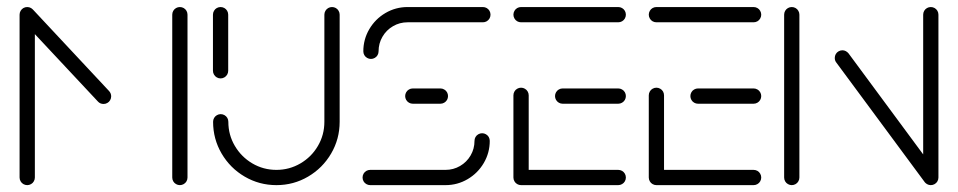

<svg xmlns="http://www.w3.org/2000/svg" viewBox="-20 -539 2789 559"><path d="M59.3 -518.5Q65.2 -518.5 70.4 -515.6Q75.6 -512.6 78.5 -507.4Q81.5 -502.2 81.5 -496.3V-22.2Q81.5 -16.3 78.5 -11.1Q75.6 -5.9 70.4 -3Q65.2 0 59.3 0Q53.3 0 48.1 -3Q43 -5.9 40 -11.1Q37 -16.3 37 -22.2V-496.3Q37 -502.2 40 -507.4Q43 -512.6 48.1 -515.6Q53.3 -518.5 59.3 -518.5ZM303.7 -258.5Q303.7 -252.6 300.7 -247.4Q297.8 -242.2 292.6 -239.3Q287.4 -236.3 281.5 -236.3Q276.7 -236.3 272.4 -238.1Q268.1 -240 265.2 -243.3L44.4 -479.3Q41.5 -482.2 40 -486.3Q38.5 -490.4 38.5 -494.8Q38.5 -500.7 41.5 -505.9Q44.4 -511.1 49.6 -514.1Q54.8 -517 60.7 -517Q65.2 -517 69.4 -515.2Q73.7 -513.3 77 -510L297.8 -273.7Q303.7 -267 303.7 -258.5ZM503.7 -518.5Q509.6 -518.5 514.8 -515.6Q520 -512.6 523 -507.4Q525.9 -502.2 525.9 -496.3V-22.2Q525.9 -16.3 523 -11.1Q520 -5.9 514.8 -3Q509.6 0 503.7 0Q497.8 0 492.6 -3Q487.4 -5.9 484.4 -11.1Q481.5 -16.3 481.5 -22.2V-496.3Q481.5 -502.2 484.4 -507.4Q487.4 -512.6 492.6 -515.6Q497.8 -518.5 503.7 -518.5Z M622.2 -310.7Q616.3 -310.7 611.1 -313.7Q605.9 -316.7 603 -321.9Q600 -327 600 -333V-496.3Q600 -502.2 603 -507.4Q605.9 -512.6 611.1 -515.6Q616.3 -518.5 622.2 -518.5Q628.1 -518.5 633.3 -515.6Q638.5 -512.6 641.5 -507.4Q644.4 -502.2 644.4 -496.3V-333Q644.4 -327 641.5 -321.9Q638.5 -316.7 633.3 -313.7Q628.1 -310.7 622.2 -310.7ZM946.7 -518.5Q952.6 -518.5 957.8 -515.6Q963 -512.6 965.9 -507.4Q968.9 -502.2 968.9 -496.3V-184.4Q968.9 -134.4 944.1 -92Q919.3 -49.6 877 -24.8Q834.8 0 784.8 0Q734.8 0 692.4 -24.8Q650 -49.6 625.2 -92Q600.4 -134.4 600.4 -184.4Q600.4 -190.4 603.3 -195.6Q606.3 -200.7 611.5 -203.7Q616.7 -206.7 622.6 -206.7Q628.5 -206.7 633.7 -203.7Q638.9 -200.7 641.9 -195.6Q644.8 -190.4 644.8 -184.4Q644.8 -146.3 663.7 -114.3Q682.6 -82.2 714.6 -63.3Q746.7 -44.4 784.8 -44.4Q822.6 -44.4 854.8 -63.3Q887 -82.2 905.7 -114.3Q924.4 -146.3 924.4 -184.4V-496.3Q924.4 -502.2 927.4 -507.4Q930.4 -512.6 935.6 -515.6Q940.7 -518.5 946.7 -518.5Z M1383.7 -151.1Q1389.6 -151.1 1394.8 -148.1Q1400 -145.2 1403 -140Q1405.9 -134.8 1405.9 -128.9Q1405.9 -94.1 1388.5 -64.4Q1371.1 -34.8 1341.5 -17.4Q1311.9 0 1277 0H1057.8Q1051.9 0 1046.7 -3Q1041.5 -5.9 1038.5 -11.1Q1035.6 -16.3 1035.6 -22.2Q1035.6 -28.1 1038.5 -33.3Q1041.5 -38.5 1046.7 -41.5Q1051.9 -44.4 1057.8 -44.4H1277Q1300 -44.4 1319.4 -55.7Q1338.9 -67 1350.2 -86.5Q1361.5 -105.9 1361.5 -128.9Q1361.5 -134.8 1364.4 -140Q1367.4 -145.2 1372.6 -148.1Q1377.8 -151.1 1383.7 -151.1ZM1284.4 -259.3Q1284.4 -253.3 1281.5 -248.1Q1278.5 -243 1273.3 -240Q1268.1 -237 1262.2 -237H1181.9Q1175.9 -237 1170.7 -240Q1165.6 -243 1162.6 -248.1Q1159.6 -253.3 1159.6 -259.3Q1159.6 -265.2 1162.6 -270.4Q1165.6 -275.6 1170.7 -278.5Q1175.9 -281.5 1181.9 -281.5H1262.2Q1268.1 -281.5 1273.3 -278.5Q1278.5 -275.6 1281.5 -270.4Q1284.4 -265.2 1284.4 -259.3ZM1060 -367.4Q1054.1 -367.4 1048.9 -370.4Q1043.7 -373.3 1040.7 -378.5Q1037.8 -383.7 1037.8 -389.6Q1037.8 -424.4 1055.2 -454.1Q1072.6 -483.7 1102.2 -501.1Q1131.9 -518.5 1166.7 -518.5H1385.9Q1391.9 -518.5 1397 -515.6Q1402.2 -512.6 1405.2 -507.4Q1408.1 -502.2 1408.1 -496.3Q1408.1 -490.4 1405.2 -485.2Q1402.2 -480 1397 -477Q1391.9 -474.1 1385.9 -474.1H1166.7Q1143.7 -474.1 1124.3 -462.8Q1104.8 -451.5 1093.5 -432Q1082.2 -412.6 1082.2 -389.6Q1082.2 -383.7 1079.3 -378.5Q1076.3 -373.3 1071.1 -370.4Q1065.9 -367.4 1060 -367.4Z M1474.8 -22.2V-261.5Q1474.8 -267.4 1477.8 -272.6Q1480.7 -277.8 1485.9 -280.7Q1491.1 -283.7 1497 -283.7Q1503 -283.7 1508.1 -280.7Q1513.3 -277.8 1516.3 -272.6Q1519.3 -267.4 1519.3 -261.5V-22.2ZM1802.2 -22.2Q1802.2 -16.3 1799.3 -11.1Q1796.3 -5.9 1791.1 -3Q1785.9 0 1780 0H1497Q1491.1 0 1485.9 -3Q1480.7 -5.9 1477.8 -11.1Q1474.8 -16.3 1474.8 -22.2Q1474.8 -28.1 1477.8 -33.3Q1480.7 -38.5 1485.9 -41.5Q1491.1 -44.4 1497 -44.4H1780Q1785.9 -44.4 1791.1 -41.5Q1796.3 -38.5 1799.3 -33.3Q1802.2 -28.1 1802.2 -22.2ZM1595.9 -259.3Q1595.9 -265.2 1598.9 -270.4Q1601.9 -275.6 1607 -278.5Q1612.2 -281.5 1618.1 -281.5H1780Q1785.9 -281.5 1791.1 -278.5Q1796.3 -275.6 1799.3 -270.4Q1802.2 -265.2 1802.2 -259.3Q1802.2 -253.3 1799.3 -248.1Q1796.3 -243 1791.1 -240Q1785.9 -237 1780 -237H1618.1Q1612.2 -237 1607 -240Q1601.9 -243 1598.9 -248.1Q1595.9 -253.3 1595.9 -259.3ZM1474.8 -496.3Q1474.8 -502.2 1477.8 -507.4Q1480.7 -512.6 1485.9 -515.6Q1491.1 -518.5 1497 -518.5H1780Q1785.9 -518.5 1791.1 -515.6Q1796.3 -512.6 1799.3 -507.4Q1802.2 -502.2 1802.2 -496.3Q1802.2 -490.4 1799.3 -485.2Q1796.3 -480 1791.1 -477Q1785.9 -474.1 1780 -474.1H1497Q1491.1 -474.1 1485.9 -477Q1480.7 -480 1477.8 -485.2Q1474.8 -490.4 1474.8 -496.3Z M1868.9 -22.2V-261.5Q1868.9 -267.4 1871.9 -272.6Q1874.8 -277.8 1880 -280.7Q1885.2 -283.7 1891.1 -283.7Q1897 -283.7 1902.2 -280.7Q1907.4 -277.8 1910.4 -272.6Q1913.3 -267.4 1913.3 -261.5V-22.2ZM2196.3 -22.2Q2196.3 -16.3 2193.3 -11.1Q2190.4 -5.9 2185.2 -3Q2180 0 2174.1 0H1891.1Q1885.2 0 1880 -3Q1874.8 -5.9 1871.9 -11.1Q1868.9 -16.3 1868.9 -22.2Q1868.9 -28.1 1871.9 -33.3Q1874.8 -38.5 1880 -41.5Q1885.2 -44.4 1891.1 -44.4H2174.1Q2180 -44.4 2185.2 -41.5Q2190.4 -38.5 2193.3 -33.3Q2196.3 -28.1 2196.3 -22.2ZM1990 -259.3Q1990 -265.2 1993 -270.4Q1995.9 -275.6 2001.1 -278.5Q2006.3 -281.5 2012.2 -281.5H2174.1Q2180 -281.5 2185.2 -278.5Q2190.4 -275.6 2193.3 -270.4Q2196.3 -265.2 2196.3 -259.3Q2196.3 -253.3 2193.3 -248.1Q2190.4 -243 2185.2 -240Q2180 -237 2174.1 -237H2012.2Q2006.3 -237 2001.1 -240Q1995.9 -243 1993 -248.1Q1990 -253.3 1990 -259.3ZM1868.9 -496.3Q1868.9 -502.2 1871.9 -507.4Q1874.8 -512.6 1880 -515.6Q1885.2 -518.5 1891.1 -518.5H2174.1Q2180 -518.5 2185.2 -515.6Q2190.4 -512.6 2193.3 -507.4Q2196.3 -502.2 2196.3 -496.3Q2196.3 -490.4 2193.3 -485.2Q2190.4 -480 2185.2 -477Q2180 -474.1 2174.1 -474.1H1891.1Q1885.2 -474.1 1880 -477Q1874.8 -480 1871.9 -485.2Q1868.9 -490.4 1868.9 -496.3Z M2285.2 0Q2279.3 0 2274.1 -3Q2268.9 -5.9 2265.9 -11.1Q2263 -16.3 2263 -22.2V-496.3Q2263 -502.2 2265.9 -507.4Q2268.9 -512.6 2274.1 -515.6Q2279.3 -518.5 2285.2 -518.5Q2291.1 -518.5 2296.3 -515.6Q2301.5 -512.6 2304.4 -507.4Q2307.4 -502.2 2307.4 -496.3V-22.2Q2307.4 -16.3 2304.4 -11.1Q2301.5 -5.9 2296.3 -3Q2291.1 0 2285.2 0ZM2410.4 -370.4Q2410.4 -376.3 2413.3 -381.5Q2416.3 -386.7 2421.5 -389.6Q2426.7 -392.6 2432.6 -392.6Q2437.8 -392.6 2442.4 -390.2Q2447 -387.8 2450.4 -383.7L2708.5 -34.4L2673 -7.8L2414.8 -357Q2410.4 -362.6 2410.4 -370.4ZM2690 0Q2684.1 0 2678.9 -3Q2673.7 -5.9 2670.7 -11.1Q2667.8 -16.3 2667.8 -22.2V-496.3Q2667.8 -502.2 2670.7 -507.4Q2673.7 -512.6 2678.9 -515.6Q2684.1 -518.5 2690 -518.5Q2695.9 -518.5 2701.1 -515.6Q2706.3 -512.6 2709.3 -507.4Q2712.2 -502.2 2712.2 -496.3V-22.2Q2712.2 -16.3 2709.3 -11.1Q2706.3 -5.9 2701.1 -3Q2695.9 0 2690 0Z"/></svg>

Font: 26F Galaxy Sans
Style: Regular
Weight: 400
Designer: C₂₉H₂₅N₃O₅
Version: Version 1.100;FEAKit 1.0